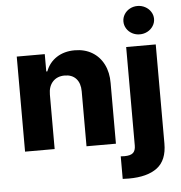

<svg xmlns="http://www.w3.org/2000/svg" viewBox="-61 -810 1004 1067"><g transform="rotate(-5 440.5 -276.5)"><path d="M217.8 0H52.7V-530.3H209V-433.6H214.8Q233.4 -482.4 275.6 -509.8Q317.9 -537.1 376 -537.1Q431.2 -537.1 472.9 -512.5Q514.6 -487.8 537.4 -442.6Q560.1 -397.5 559.6 -337.9V0H395.5V-306.6Q395.5 -351.6 372.6 -377Q349.6 -402.3 308.6 -402.3Q267.1 -402.3 242.4 -376Q217.8 -349.6 217.8 -303.7ZM828.1 -530.3V22.5Q828.1 115.7 772.9 157.5Q717.8 199.2 614.3 199.2L580.1 198.2V72.3Q588.9 73.2 600.6 73.2Q634.8 73.2 648.9 60.3Q663.1 47.4 663.1 19.5V-530.3ZM660.2 -672.9Q660.2 -694.3 671.6 -712.6Q683.1 -731 702.6 -741.5Q722.2 -752 745.1 -752Q768.1 -752 787.8 -741.5Q807.6 -731 819.3 -712.6Q831.1 -694.3 831.1 -672.9Q831.1 -651.4 819.3 -633.1Q807.6 -614.7 787.8 -604.2Q768.1 -593.8 745.1 -593.8Q722.2 -593.8 702.6 -604.2Q683.1 -614.7 671.6 -633.1Q660.2 -651.4 660.2 -672.9Z"/></g></svg>

Font: Pretendard GOV ExtraBold
Style: Regular
Weight: 800
Designer: Base glyphs from Inter by Rasmus Andersson; Hangeul glyphs from Noto Sans CJK(Source Han Sans) by Jang Soo-young and Kan
Foundry: Kil Hyung-jin
Version: Version 1.309